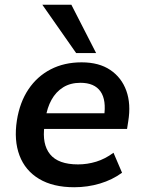

<svg xmlns="http://www.w3.org/2000/svg" viewBox="-20 -777 602 807"><path d="M292 10Q203 10 144.5 -25Q86 -60 62 -123.5Q38 -187 51 -271Q63 -347 99.5 -401.5Q136 -456 193 -485.5Q250 -515 323 -515Q396 -515 443.5 -483Q491 -451 511 -395.5Q531 -340 519 -267L514 -235H147L157 -301H436L417 -285Q428 -356 402.5 -392.5Q377 -429 318 -429Q276 -429 245.5 -410Q215 -391 196.5 -357.5Q178 -324 172 -282L167 -249Q156 -171 190.5 -128.5Q225 -86 308 -86Q347 -86 384.5 -97.5Q422 -109 457 -135L493 -51Q452 -21 400 -5.5Q348 10 292 10ZM300 -554 158 -757H280L384 -554Z"/></svg>

Font: Mulish ExtraLight
Style: Italic
Weight: 200
Italic angle: -9°
Designer: Vernon Adams
Foundry: Vernon Adams
Version: Version 3.603